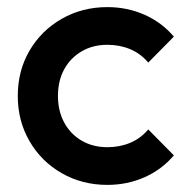

<svg xmlns="http://www.w3.org/2000/svg" viewBox="-20 -510 527 540"><path d="M282 10Q211 10 153.5 -23Q96 -56 63 -113Q30 -170 30 -240Q30 -311 63 -367.5Q96 -424 153.5 -457Q211 -490 282 -490Q338 -490 386.5 -468.5Q435 -447 469 -407L397 -334Q376 -359 346.5 -371.5Q317 -384 282 -384Q241 -384 209.5 -365.5Q178 -347 160.5 -315Q143 -283 143 -240Q143 -198 160.5 -165.5Q178 -133 209.5 -114.5Q241 -96 282 -96Q317 -96 346.5 -108.5Q376 -121 397 -146L469 -73Q435 -33 386.5 -11.5Q338 10 282 10Z"/></svg>

Font: Outfit Thin Medium
Style: Regular
Weight: 500
Version: Version 1.100;gftools[0.9.27]